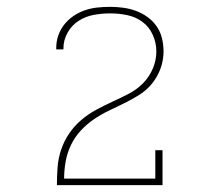

<svg xmlns="http://www.w3.org/2000/svg" viewBox="-20 -863 640 560"><path d="M146 -323V-324Q146 -350 148 -376Q150 -402 158.5 -427Q167 -452 182 -474Q197 -496 217 -513Q237 -530 260 -542.5Q283 -555 307 -566Q331 -577 354.5 -589Q378 -601 396.5 -619.5Q415 -638 425.5 -662.5Q436 -687 436 -713Q436 -738 425.5 -761.5Q415 -785 395 -799.5Q375 -814 350.5 -819Q326 -824 301 -824Q277 -824 253 -819.5Q229 -815 209 -802Q189 -789 177 -767.5Q165 -746 165 -722V-719H144V-723Q144 -742 150 -759.5Q156 -777 167.5 -791.5Q179 -806 194.5 -816.5Q210 -827 227.5 -833Q245 -839 263.5 -841Q282 -843 301 -843Q320 -843 339 -840.5Q358 -838 376 -831.5Q394 -825 410 -813.5Q426 -802 437 -786Q448 -770 452.5 -751Q457 -732 457 -713Q457 -688 448.5 -664Q440 -640 424 -620Q408 -600 386.5 -586.5Q365 -573 342.5 -562Q320 -551 297 -540Q274 -529 253 -514.5Q232 -500 215 -481.5Q198 -463 187 -440Q176 -417 171.5 -392Q167 -367 167 -342H433V-425H454V-323Z"/></svg>

Font: Iosevka Etoile Thin
Style: Regular
Weight: 100
Designer: Belleve Invis
Foundry: Belleve Invis
Version: Version 22.1.2; ttfautohint (v1.8.4)